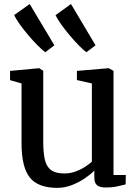

<svg xmlns="http://www.w3.org/2000/svg" viewBox="-20 -897 669 928"><path d="M491.1 9.3Q463.5 9.3 449.7 -1.2Q435.9 -11.7 435.9 -38.2V-72.3Q417.3 -53.6 388.8 -34.3Q360.3 -15.1 326.4 -2Q292.5 11 256.9 11Q163.2 11 123.6 -39.6Q84.1 -90.3 84.1 -204.3V-493.7L28.6 -509.5V-554.3L168.9 -567.3H169.9L189 -554.7V-211.7Q189 -156.8 197.4 -123.2Q205.9 -89.5 227.9 -74.1Q250 -58.6 290.8 -58.6Q320.2 -58.6 345.4 -68Q370.6 -77.3 390.7 -90.4Q410.8 -103.4 424 -115.2V-493.7L351.7 -510.1V-554.3L503.8 -567.3H505.3L528.6 -554.7V-51.2H588L587.3 -5.7Q570.2 -1.5 546.3 3.9Q522.3 9.3 491.1 9.3ZM198.2 -644.7Q183.7 -655.7 161.7 -677.8Q139.7 -699.8 116.7 -726.9Q93.7 -754 75.2 -780Q56.6 -806 48.7 -824.4L123.6 -877.5L242.8 -678L199.2 -644.7ZM396.9 -644.7Q382.5 -655.7 361 -677.5Q339.5 -699.3 316.9 -726.2Q294.2 -753.1 275.6 -779.1Q257 -805.2 248.4 -823.9L323.2 -877.5L441.8 -678L397.7 -644.7Z"/></svg>

Font: Merriweather Light
Style: Regular
Weight: 300
Version: Version 2.100